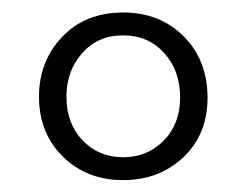

<svg xmlns="http://www.w3.org/2000/svg" viewBox="-20 -734 404 315"><path d="M182 -713.5Q242.5 -713.5 281.5 -674.2Q320.5 -635 320.5 -573.5Q320.5 -513.5 280.8 -476Q241 -438.5 182 -438.5Q122.5 -438.5 83.2 -477Q44 -515.5 44 -575.5Q44 -633.5 82 -673.5Q120 -713.5 182 -713.5ZM182 -676Q140.5 -676 114.8 -646.8Q89 -617.5 89 -575.5Q89 -531.5 115.5 -503.8Q142 -476 182 -476Q221.5 -476 248.5 -503.2Q275.5 -530.5 275.5 -574Q275.5 -618.5 249.2 -647.2Q223 -676 182 -676Z"/></svg>

Font: Fraunces 72pt S000 Black
Style: Regular
Weight: 900
Version: Version 1.000; ttfautohint (v1.8.3)